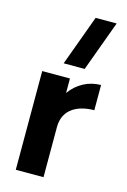

<svg xmlns="http://www.w3.org/2000/svg" viewBox="-118 -826 584 883"><g transform="rotate(15 174.0 -385.0)"><path d="M50 0H182V-239C182 -328 256 -358 328 -358V-478C269 -478 216 -449 182 -401V-470H50ZM136 -530H236L324 -770H224Z"/></g></svg>

Font: Tanklager Original
Style: Regular
Weight: 400
Designer: Ariel Martín Pérez
Foundry: Tunera Type Foundry
Version: Version 1.000;Glyphs 3.3 (3310)